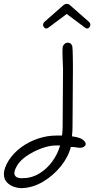

<svg xmlns="http://www.w3.org/2000/svg" viewBox="-222 -692 486 990"><path d="M-106 278Q-125 279 -147.5 272Q-170 265 -186 248.5Q-202 232 -202 205Q-202 191 -196 173.5Q-190 156 -177 135Q-151 95 -111.5 66.5Q-72 38 -25.5 22.5Q21 7 67 7H98Q101 -17 101 -42Q101 -116 102 -189.5Q103 -263 103 -336Q103 -346 101.5 -373Q100 -400 100 -423Q100 -449 103 -455Q112 -472 128 -472Q145 -472 151 -453Q152 -449 152.5 -432.5Q153 -416 153.5 -395.5Q154 -375 154 -358Q154 -341 154 -336Q154 -263 153 -189.5Q152 -116 152 -42Q152 -16 149 11Q166 13 180.5 17Q195 21 203 27Q220 39 220 51Q220 58 211 64Q206 68 200.5 69Q195 70 190 70Q181 70 172 68Q163 66 154 66H143Q130 118 91.5 165.5Q53 213 1.5 244Q-50 275 -106 278ZM-108 227Q-60 227 -20 203Q20 179 48 140Q76 101 88 58H67Q32 58 -9.5 73.5Q-51 89 -85 112.5Q-119 136 -134 162Q-137 167 -142.5 178.5Q-148 190 -148 201Q-148 211 -139.5 219Q-131 227 -108 227ZM17 -545Q10 -545 5 -551Q0 -557 0 -564Q0 -572 8 -580L107 -667Q114 -672 122 -672Q132 -672 137 -667L236 -580Q244 -573 244 -564Q244 -557 239 -551Q234 -545 227 -545Q223 -545 217 -549L122 -620L27 -549Q21 -545 17 -545Z"/></svg>

Font: Twinkle Star
Style: Regular
Weight: 400
Designer: Robert E. Leuschke
Foundry: Robert E. Leuschke
Version: Version 2.010; ttfautohint (v1.8.3)